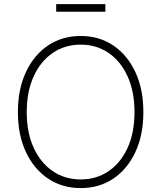

<svg xmlns="http://www.w3.org/2000/svg" viewBox="-20 -914 792 943"><path d="M376.5 9.8Q285.6 9.8 216.1 -36.9Q146.5 -83.5 107.2 -167.5Q67.9 -251.5 67.9 -363.3Q67.9 -475.6 107.2 -559.8Q146.5 -644 216.1 -690.7Q285.6 -737.3 376.5 -737.3Q467.3 -737.3 536.4 -690.7Q605.5 -644 644.8 -560.1Q684.1 -476.1 684.1 -363.3Q684.1 -251 644.8 -167Q605.5 -83 536.4 -36.6Q467.3 9.8 376.5 9.8ZM376.5 -32.7Q453.6 -32.7 513.2 -73.2Q572.8 -113.8 606.7 -188Q640.6 -262.2 640.6 -363.3Q640.6 -464.4 606.7 -538.8Q572.8 -613.3 513.2 -654.1Q453.6 -694.8 376.5 -694.8Q299.3 -694.8 239.5 -654.3Q179.7 -613.8 145.5 -539.3Q111.3 -464.8 111.3 -363.3Q111.3 -262.7 145.3 -188.5Q179.2 -114.3 239 -73.5Q298.8 -32.7 376.5 -32.7ZM497.6 -893.6V-856.4H255.9V-893.6Z"/></svg>

Font: Inter Extra Light
Style: Regular
Weight: 200
Designer: Rasmus Andersson
Foundry: rsms
Version: Version 4.000;git-3c8e0fc